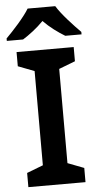

<svg xmlns="http://www.w3.org/2000/svg" viewBox="-73 -974 518 1011"><g transform="rotate(-5 186.5 -468.5)"><path d="M259 -937H113C86 -892 26 -827 -11 -790V-777H75C110 -799 150 -829 185 -865C220 -829 263 -798 298 -777H384V-790C348 -826 286 -892 259 -937ZM337 0V-75L251 -108V-606L337 -639V-714H35V-639L121 -606V-108L35 -75V0Z"/></g></svg>

Font: Noto Sans Balinese SemiBold
Style: Regular
Weight: 600
Designer: Aditya Bayu, David Williams
Foundry: David Williams
Version: Version 2.005